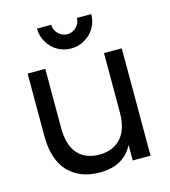

<svg xmlns="http://www.w3.org/2000/svg" viewBox="-112 -829 827 933"><g transform="rotate(-15 301.5 -362.0)"><path d="M296.9 -603Q259.8 -603 228.5 -621.1Q197.3 -639.2 179.2 -670.9Q160.6 -701.7 160.6 -739.3H232.4Q232.4 -712.9 251.5 -693.8Q270.5 -674.8 296.9 -674.8Q323.2 -674.8 342.3 -693.8Q361.3 -712.9 361.3 -739.3H433.6Q433.6 -702.1 415.5 -670.9Q397.5 -639.6 365.7 -621.6Q335 -603 296.9 -603ZM148.9 -540V-243.7Q148.9 -156.2 187.5 -112.8Q226.1 -69.3 295.4 -69.3Q364.7 -69.3 404.5 -112.8Q444.3 -156.2 444.3 -243.7V-540H533.7V0H444.3V-78.1Q396.5 15.1 276.4 15.1Q175.8 15.1 117.9 -45.7Q60.1 -106.4 60.1 -228V-540Z"/></g></svg>

Font: Vela Sans Med
Style: Regular
Weight: 500
Designer: Principal design: Mikhail Sharanda - project Manrope.
Design modification: Ravid Balaliev
Foundry: Mikhail Sharanda
Version: Version 1.001